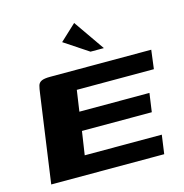

<svg xmlns="http://www.w3.org/2000/svg" viewBox="-100 -754 811 847"><g transform="rotate(-15 305.5 -331.0)"><path d="M31 0 87 -399Q90 -422 93.5 -435Q97 -448 109.5 -454Q122 -460 149 -460H611L600 -374H248L234 -278H554L542 -193H223L207 -86H559L547 0ZM350 -521 240 -594 313 -662 411 -521Z"/></g></svg>

Font: Genos Thin
Style: Bold Italic
Weight: 700
Italic angle: -8°
Version: Version 1.010